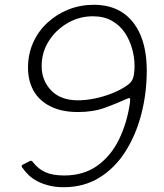

<svg xmlns="http://www.w3.org/2000/svg" viewBox="-20 -772 685 802"><path d="M246 10Q212 10 184.5 3Q157 -4 136 -15Q115 -26 99.5 -41Q84 -56 73 -72Q68 -79 73 -83L104 -99Q112 -104 119 -93Q140 -66 170 -52.5Q200 -39 248 -39Q329 -39 386 -79.5Q443 -120 477 -189.5Q511 -259 523 -344Q525 -359 522 -361.5Q519 -364 512 -360Q468 -340 418.5 -322Q369 -304 306 -304Q237 -304 190 -328Q143 -352 120 -393.5Q97 -435 97 -489Q97 -546 118.5 -594Q140 -642 178.5 -677.5Q217 -713 266.5 -732.5Q316 -752 372 -752Q442 -752 491 -720Q540 -688 566.5 -626.5Q593 -565 593 -477Q593 -383 570.5 -296Q548 -209 504.5 -140Q461 -71 396 -30.5Q331 10 246 10ZM306 -353Q339 -353 375.5 -360.5Q412 -368 446.5 -381.5Q481 -395 506 -412Q529 -426 535.5 -445Q542 -464 542 -497Q542 -532 532 -568Q522 -604 502 -634.5Q482 -665 448.5 -684.5Q415 -704 368 -704Q311 -704 262 -675.5Q213 -647 183.5 -600Q154 -553 154 -496Q154 -436 193.5 -394.5Q233 -353 306 -353Z"/></svg>

Font: Libre Franklin Thin ExtraLight
Style: Italic
Weight: 250
Italic angle: -8°
Version: Version 3.000